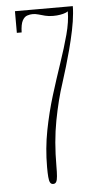

<svg xmlns="http://www.w3.org/2000/svg" viewBox="-52 -734 410 777"><g transform="rotate(-5 153.0 -345.0)"><path d="M132.5 10Q124 10 120 2.8Q116 -4.5 114.8 -20Q113.5 -35.5 113.5 -60Q113.5 -136 127.5 -208.2Q141.5 -280.5 162.2 -347.5Q183 -414.5 203.5 -474.8Q224 -535 238 -587Q252 -639 252 -681Q250.5 -679 242 -675.5Q233.5 -672 220.5 -669.8Q207.5 -667.5 191.5 -667.5Q173.5 -667.5 159 -671.2Q144.5 -675 132.5 -678.5Q120.5 -682 109 -682Q98.5 -682 87 -678.2Q75.5 -674.5 67.5 -659.8Q59.5 -645 58.5 -612H39V-700H274Q274 -686.5 272.5 -671Q271 -655.5 268.5 -638.2Q266 -621 262 -602.2Q258 -583.5 253.5 -564Q249 -544.5 243.5 -524Q235 -492 225.2 -459Q215.5 -426 205 -393.5Q183.5 -329 167.5 -245Q151.5 -161 151.5 -60Q151.5 -35.5 150.2 -20Q149 -4.5 145 2.8Q141 10 132.5 10Z"/></g></svg>

Font: Imbue 48pt Thin
Style: Regular
Weight: 250
Designer: Tyler Finck
Foundry: Etcetera Type Company
Version: Version 1.102